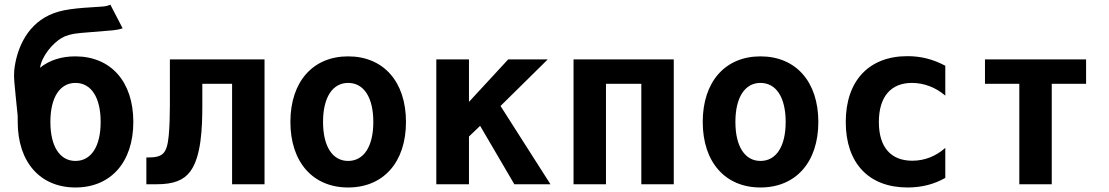

<svg xmlns="http://www.w3.org/2000/svg" viewBox="-20 -807 4856 841"><path d="M310.5 14.2C465.3 14.2 564 -96.7 564 -272.9C564 -449.2 465.8 -560.1 309.6 -560.1C249 -560.1 196.8 -543.5 155.3 -510.3C163.1 -562 211.4 -618.2 250 -640.6C267.1 -650.9 292.5 -659.2 333.5 -662.6L475.1 -674.3C487.8 -675.3 504.9 -678.7 517.1 -683.1L463.4 -786.6C449.7 -780.8 444.3 -779.3 421.4 -777.8C308.6 -771 249 -766.1 195.3 -740.7C89.8 -690.9 51.3 -581.1 42.5 -500C42 -495.1 41.5 -485.4 41.5 -478C41.5 -460.9 43.9 -432.6 48.8 -384.8L57.1 -303.2C57.6 -299.8 57.6 -290 57.6 -272.9C57.6 -96.7 156.2 14.2 310.5 14.2ZM310.5 -102.1C242.2 -102.1 200.7 -165.5 200.7 -272.9C200.7 -380.4 242.2 -443.8 310.5 -443.8C379.4 -443.8 420.9 -380.4 420.9 -272.9C420.9 -165.5 379.4 -102.1 310.5 -102.1Z M621.1 0H667.5C739.7 0 784.7 -17.1 813.5 -56.2C861.8 -121.1 866.2 -248.5 866.2 -343.8V-439.9H996.6V0H1138.7V-546.9H724.1V-341.8C724.1 -303.2 722.7 -252 719.2 -214.4C711.4 -132.8 693.4 -117.2 626 -117.2H621.1Z M1504.9 14.2C1659.7 14.2 1758.3 -96.7 1758.3 -272.9C1758.3 -449.2 1659.7 -560.1 1504.9 -560.1C1350.6 -560.1 1252 -449.2 1252 -272.9C1252 -96.7 1350.6 14.2 1504.9 14.2ZM1504.9 -102.1C1436.5 -102.1 1395 -165.5 1395 -272.9C1395 -380.4 1436.5 -443.8 1504.9 -443.8C1573.7 -443.8 1615.2 -380.4 1615.2 -272.9C1615.2 -165.5 1573.7 -102.1 1504.9 -102.1Z M1891.1 0H2034.2V-209L2083 -255.9L2232.9 0H2391.1L2172.4 -342.8L2379.4 -546.9H2206.1L2034.2 -360.8V-546.9H1891.1Z M2492.2 0H2634.3V-439.9H2789.1V0H2931.2V-546.9H2492.2Z M3311 14.2C3465.8 14.2 3564.5 -96.7 3564.5 -272.9C3564.5 -449.2 3465.8 -560.1 3311 -560.1C3156.7 -560.1 3058.1 -449.2 3058.1 -272.9C3058.1 -96.7 3156.7 14.2 3311 14.2ZM3311 -102.1C3242.7 -102.1 3201.2 -165.5 3201.2 -272.9C3201.2 -380.4 3242.7 -443.8 3311 -443.8C3379.9 -443.8 3421.4 -380.4 3421.4 -272.9C3421.4 -165.5 3379.9 -102.1 3311 -102.1Z M3955.1 14.2C4017.1 14.2 4072.3 0 4120.6 -27.8V-159.2C4079.6 -123 4030.8 -103 3976.1 -103C3880.9 -103 3829.6 -163.6 3829.6 -272.5C3829.6 -382.3 3881.3 -443.8 3974.6 -443.8C4027.8 -443.8 4079.1 -423.8 4120.6 -388.2V-519C4066.4 -547.9 4013.2 -561 3954.6 -561C3786.1 -561 3684.6 -453.1 3684.6 -272.5C3684.6 -93.3 3784.7 14.2 3955.1 14.2Z M4444.8 0H4586.9V-439.9H4737.3V-546.9H4294.4V-439.9H4444.8Z"/></svg>

Font: Hack
Style: Bold
Weight: 700
Monospace: yes
Designer: Christopher Simpkins
Foundry: Christopher Simpkins
Version: Version 2.010